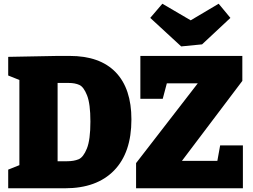

<svg xmlns="http://www.w3.org/2000/svg" viewBox="-20 -1010 1356 1030"><path d="M354 -710Q516 -710 600.5 -622.5Q685 -535 685 -369Q685 -191 592 -95.5Q499 0 329 0H24V-100L84 -124V-581L24 -605V-705L289 -710ZM339 -145Q376 -145 401.5 -155.5Q427 -166 446 -213Q465 -260 465 -358Q465 -453 447 -498.5Q429 -544 405.5 -554.5Q382 -565 349 -565H289V-145ZM1146 -147 1161 -230H1283V0H710V-135L1041 -563H875L853 -480H733V-710H1280V-576L956 -147ZM1003 -901 1153 -990 1216 -914 1064 -772 952 -761 786 -914 851 -990Z"/></svg>

Font: Bitter Pro Black
Style: Regular
Weight: 900
Designer: Sol Matas, and Bitter project Authors
Foundry: Sol Matas
Version: Version 1.010